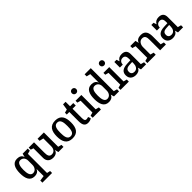

<svg xmlns="http://www.w3.org/2000/svg" viewBox="300 -2262 3984 3984"><g transform="rotate(-45 2292.0 -270.0)"><path d="M234 215H518V157L444 141V-420L519 -440V-500H369L349 -421C334 -479 285 -510 212 -510C80 -510 41 -394 41 -250C41 -106 81 10 213 10C287 10 330 -21 349 -72V137L234 153ZM237 -440C311 -440 349 -384 349 -316V-193C349 -125 311 -60 237 -60C161 -60 143 -149 143 -249C143 -349 161 -440 237 -440Z M761 10C832 10 884 -21 897 -83L917 0H1068V-60L992 -80V-500H807V-440L897 -420V-189C897 -125 867 -60 789 -60C716 -60 703 -116 703 -202V-500H547V-440L607 -420V-136C607 -56 655 10 761 10Z M1331 10C1489 10 1539 -96 1539 -250C1539 -404 1489 -510 1331 -510C1173 -510 1123 -404 1123 -250C1123 -96 1173 10 1331 10ZM1331 -50C1239 -50 1229 -150 1229 -250C1229 -350 1239 -450 1331 -450C1423 -450 1433 -350 1433 -250C1433 -150 1423 -50 1331 -50Z M1591 -427H1666V-155C1666 -41 1703 10 1786 10C1827 10 1869 -3 1889 -22L1868 -78C1848 -72 1822 -67 1808 -67C1775 -67 1761 -94 1761 -155V-427H1855V-500H1761V-631H1686L1666 -500L1591 -480Z M1924 0H2167V-60L2092 -80V-500H1922V-446L1997 -426V-80L1924 -60ZM2041 -599C2078 -599 2105 -626 2105 -663C2105 -700 2078 -726 2041 -726C2004 -726 1977 -700 1977 -663C1977 -626 2004 -599 2041 -599Z M2529 -421C2514 -479 2465 -510 2392 -510C2260 -510 2221 -394 2221 -250C2221 -106 2261 10 2393 10C2467 10 2510 -21 2529 -72L2549 0H2699V-60L2624 -80V-755H2443V-695L2529 -675ZM2417 -440C2491 -440 2529 -384 2529 -316V-193C2529 -125 2491 -60 2417 -60C2341 -60 2323 -149 2323 -249C2323 -349 2341 -440 2417 -440Z M2742 0H2985V-60L2910 -80V-500H2740V-446L2815 -426V-80L2742 -60ZM2859 -599C2896 -599 2923 -626 2923 -663C2923 -700 2896 -726 2859 -726C2822 -726 2795 -700 2795 -663C2795 -626 2822 -599 2859 -599Z M3187 10C3231 10 3300 -3 3322 -72L3342 0H3492V-60L3417 -80V-375C3417 -469 3367 -510 3282 -510C3222 -510 3176 -489 3149 -437H3145L3125 -500H3060V-337H3145C3145 -386 3173 -440 3241 -440C3304 -440 3322 -393 3322 -336V-291L3218 -286C3080 -279 3031 -223 3031 -137C3031 -20 3120 10 3187 10ZM3214 -60C3174 -60 3128 -77 3128 -143C3128 -188 3149 -229 3233 -234L3322 -239V-197C3322 -132 3295 -60 3214 -60Z M3903 0H4074V-60L3999 -80V-306C3999 -405 3978 -510 3843 -510C3770 -510 3712 -480 3699 -420L3679 -500H3528V-440L3604 -420V-80L3529 -60V0H3774V-60L3699 -80V-298C3699 -362 3734 -440 3812 -440C3893 -440 3903 -378 3903 -307Z M4273 10C4317 10 4386 -3 4408 -72L4428 0H4578V-60L4503 -80V-375C4503 -469 4453 -510 4368 -510C4308 -510 4262 -489 4235 -437H4231L4211 -500H4146V-337H4231C4231 -386 4259 -440 4327 -440C4390 -440 4408 -393 4408 -336V-291L4304 -286C4166 -279 4117 -223 4117 -137C4117 -20 4206 10 4273 10ZM4300 -60C4260 -60 4214 -77 4214 -143C4214 -188 4235 -229 4319 -234L4408 -239V-197C4408 -132 4381 -60 4300 -60Z"/></g></svg>

Font: Hermeneus One
Style: Regular
Weight: 400
Designer: Rodrigo Fuenzalida, Pablo Impallari
Foundry: Pablo Impallari, Rodrigo Fuenzalida
Version: Version 1.002